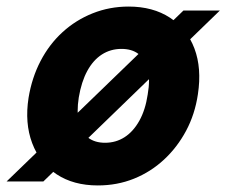

<svg xmlns="http://www.w3.org/2000/svg" viewBox="-37 -553 690 585"><path d="M-17 0 522 -521H633L95 0ZM261 12Q187 12 135.5 -22Q84 -56 61 -117Q38 -178 50 -255Q60 -316 86.5 -367Q113 -418 153.5 -455Q194 -492 245.5 -512.5Q297 -533 355 -533Q429 -533 481 -499Q533 -465 555.5 -405Q578 -345 566 -266Q557 -205 530 -154.5Q503 -104 462.5 -66.5Q422 -29 371 -8.5Q320 12 261 12ZM283 -118Q316 -118 342.5 -135Q369 -152 387.5 -185Q406 -218 413 -265Q421 -311 413 -342Q405 -373 385 -388.5Q365 -404 333 -404Q300 -404 273.5 -387Q247 -370 229 -337Q211 -304 203 -256Q196 -211 203.5 -180Q211 -149 231.5 -133.5Q252 -118 283 -118Z"/></svg>

Font: DM Sans 10pt Black
Style: Italic
Weight: 900
Italic angle: -10°
Version: Version 4.004;gftools[0.9.30]